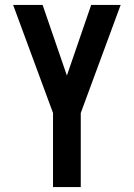

<svg xmlns="http://www.w3.org/2000/svg" viewBox="-20 -755 540 775"><path d="M194 0V-299L33 -735H152L250 -450L348 -735H467L306 -299V0Z"/></svg>

Font: Iosevka Web
Style: Bold
Weight: 700
Monospace: yes
Designer: Belleve Invis
Foundry: Belleve Invis
Version: Version 28.0.3; ttfautohint (v1.8.3)